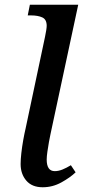

<svg xmlns="http://www.w3.org/2000/svg" viewBox="-20 -780 358 810"><path d="M160 10Q115 10 91 -18Q67 -46 67 -88Q67 -107 70 -134Q73 -161 78 -189Q83 -217 88 -238L170 -625Q173 -639 175 -652Q177 -665 177 -671Q177 -698 158.5 -706.5Q140 -715 111 -715H97L106 -760H310L193 -214Q190 -201 186.5 -181Q183 -161 180 -140.5Q177 -120 177 -107Q177 -58 211 -58Q227 -58 244 -65Q261 -72 279 -83L299 -53Q276 -31 239 -10.5Q202 10 160 10Z"/></svg>

Font: Noto Serif Medium
Style: Italic
Weight: 500
Italic angle: -12°
Designer: Monotype Design Team
Foundry: Monotype Imaging Inc.
Version: Version 2.014; ttfautohint (v1.8.4.7-5d5b)